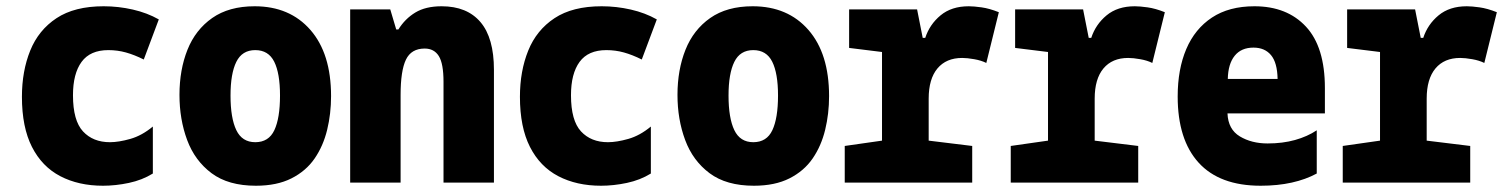

<svg xmlns="http://www.w3.org/2000/svg" viewBox="-20 -583 4810 613"><path d="M309 10Q231 10 172.5 -20.5Q114 -51 82 -114Q50 -177 50 -274Q50 -356 76.5 -421.5Q103 -487 160.5 -525Q218 -563 311 -563Q358 -563 404 -552.5Q450 -542 487 -521L439 -393Q409 -408 382 -415.5Q355 -423 326 -423Q268 -423 240.5 -385.5Q213 -348 213 -279Q213 -198 245 -163.5Q277 -129 331 -129Q359 -129 396 -139.5Q433 -150 468 -179V-29Q434 -8 391.5 1Q349 10 309 10Z M797 10Q709 10 655.5 -30Q602 -70 577.5 -136Q553 -202 553 -280Q553 -360 578.5 -424Q604 -488 657.5 -525.5Q711 -563 793 -563Q905 -563 971 -487.5Q1037 -412 1037 -276Q1037 -220 1024.5 -168.5Q1012 -117 984.5 -77Q957 -37 910.5 -13.5Q864 10 797 10ZM795 -129Q838 -129 856 -167.5Q874 -206 874 -278Q874 -349 855.5 -386Q837 -423 795 -423Q753 -423 734.5 -385.5Q716 -348 716 -278Q716 -206 734.5 -167.5Q753 -129 795 -129Z M1098 0V-553H1226L1245 -489H1252Q1273 -523 1306 -543Q1339 -563 1390 -563Q1471 -563 1514 -512.5Q1557 -462 1557 -360V0H1396V-322Q1396 -380 1381 -404Q1366 -428 1336 -428Q1293 -428 1276 -392.5Q1259 -357 1259 -280V0Z M1899 10Q1821 10 1762.5 -20.5Q1704 -51 1672 -114Q1640 -177 1640 -274Q1640 -356 1666.5 -421.5Q1693 -487 1750.5 -525Q1808 -563 1901 -563Q1948 -563 1994 -552.5Q2040 -542 2077 -521L2029 -393Q1999 -408 1972 -415.5Q1945 -423 1916 -423Q1858 -423 1830.5 -385.5Q1803 -348 1803 -279Q1803 -198 1835 -163.5Q1867 -129 1921 -129Q1949 -129 1986 -139.5Q2023 -150 2058 -179V-29Q2024 -8 1981.5 1Q1939 10 1899 10Z M2387 10Q2299 10 2245.5 -30Q2192 -70 2167.5 -136Q2143 -202 2143 -280Q2143 -360 2168.5 -424Q2194 -488 2247.5 -525.5Q2301 -563 2383 -563Q2495 -563 2561 -487.5Q2627 -412 2627 -276Q2627 -220 2614.5 -168.5Q2602 -117 2574.5 -77Q2547 -37 2500.5 -13.5Q2454 10 2387 10ZM2385 -129Q2428 -129 2446 -167.5Q2464 -206 2464 -278Q2464 -349 2445.5 -386Q2427 -423 2385 -423Q2343 -423 2324.5 -385.5Q2306 -348 2306 -278Q2306 -206 2324.5 -167.5Q2343 -129 2385 -129Z M2677 0V-117L2796 -134V-417L2691 -430V-553H2908L2926 -462H2934Q2948 -505 2983 -534Q3018 -563 3073 -563Q3089 -563 3114 -559.5Q3139 -556 3169 -544L3129 -382Q3113 -390 3090.5 -394Q3068 -398 3052 -398Q3001 -398 2973 -364.5Q2945 -331 2945 -268V-134L3084 -117V0Z M3207 0V-117L3326 -134V-417L3221 -430V-553H3438L3456 -462H3464Q3478 -505 3513 -534Q3548 -563 3603 -563Q3619 -563 3644 -559.5Q3669 -556 3699 -544L3659 -382Q3643 -390 3620.5 -394Q3598 -398 3582 -398Q3531 -398 3503 -364.5Q3475 -331 3475 -268V-134L3614 -117V0Z M4005 10Q3874 10 3807 -63.5Q3740 -137 3740 -275Q3740 -362 3767.5 -426.5Q3795 -491 3849.5 -527Q3904 -563 3985 -563Q4089 -563 4149.5 -498Q4210 -433 4210 -302V-221H3899Q3901 -170 3938.5 -147.5Q3976 -125 4027 -125Q4075 -125 4114.5 -136Q4154 -147 4184 -167V-29Q4149 -10 4104 0Q4059 10 4005 10ZM4059 -331Q4058 -383 4038 -407Q4018 -431 3982 -431Q3943 -431 3922 -405Q3901 -379 3900 -331Z M4267 0V-117L4386 -134V-417L4281 -430V-553H4498L4516 -462H4524Q4538 -505 4573 -534Q4608 -563 4663 -563Q4679 -563 4704 -559.5Q4729 -556 4759 -544L4719 -382Q4703 -390 4680.5 -394Q4658 -398 4642 -398Q4591 -398 4563 -364.5Q4535 -331 4535 -268V-134L4674 -117V0Z"/></svg>

Font: Noto Sans Mono Condensed Black
Style: Regular
Weight: 900
Width: 3
Designer: Monotype Design Team
Foundry: Monotype Imaging Inc.
Version: Version 2.014